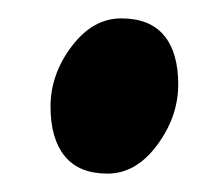

<svg xmlns="http://www.w3.org/2000/svg" viewBox="-20 -471 234 209"><path d="M35 -355Q35 -390 58 -420.5Q81 -451 112 -451Q143 -451 158.5 -432.5Q174 -414 174 -379Q174 -344 151 -313Q128 -282 97 -282Q66 -282 50.5 -301Q35 -320 35 -355Z"/></svg>

Font: Andada
Style: Bold Italic
Weight: 700
Italic angle: -8.29999°
Designer: Carolina Giovagnoli
Foundry: Carolina Giovagnoli
Version: Version 1.003